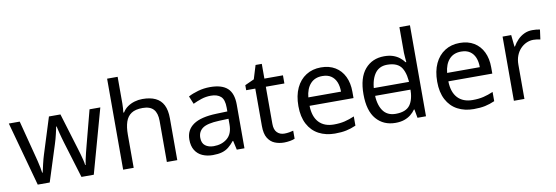

<svg xmlns="http://www.w3.org/2000/svg" viewBox="-56 -1165 4574 1579"><g transform="rotate(-10 2231.0 -375.0)"><path d="M431 -303Q425 -324 419 -344.5Q413 -365 408.5 -383.5Q404 -402 400 -418Q396 -434 394 -445H390Q388 -434 384.5 -418Q381 -402 376.5 -383Q372 -364 366.5 -343.5Q361 -323 354 -302L258 -1H158L11 -537H102L176 -251Q184 -222 191 -192.5Q198 -163 203.5 -136.5Q209 -110 211 -91H215Q218 -103 222 -121Q226 -139 230.5 -159Q235 -179 240.5 -199Q246 -219 251 -235L346 -537H442L534 -235Q541 -212 548.5 -186Q556 -160 562 -135.5Q568 -111 570 -92H574Q576 -109 581.5 -134.5Q587 -160 594.5 -190.5Q602 -221 610 -251L685 -537H775L626 -1H523Z M959 -537Q959 -518 957.5 -498Q956 -478 954 -462H960Q977 -490 1003 -508Q1029 -526 1061 -535.5Q1093 -545 1127 -545Q1192 -545 1235.5 -524.5Q1279 -504 1301 -461Q1323 -418 1323 -349V0H1236V-343Q1236 -408 1207 -440Q1178 -472 1116 -472Q1056 -472 1022 -449.5Q988 -427 973.5 -383.5Q959 -340 959 -277V0H871V-760H959Z M1692 -545Q1790 -545 1837 -502Q1884 -459 1884 -365V0H1820L1803 -76H1799Q1776 -47 1751.5 -27.5Q1727 -8 1695.5 1Q1664 10 1619 10Q1571 10 1532.5 -7Q1494 -24 1472 -59.5Q1450 -95 1450 -149Q1450 -229 1513 -272.5Q1576 -316 1707 -320L1798 -323V-355Q1798 -422 1769 -448Q1740 -474 1687 -474Q1645 -474 1607 -461.5Q1569 -449 1536 -433L1509 -499Q1544 -518 1592 -531.5Q1640 -545 1692 -545ZM1718 -259Q1618 -255 1579.5 -227Q1541 -199 1541 -148Q1541 -103 1568.5 -82Q1596 -61 1639 -61Q1707 -61 1752 -98.5Q1797 -136 1797 -214V-262Z M2229 -62Q2249 -62 2270 -65.5Q2291 -69 2304 -73V-6Q2290 1 2264 5.5Q2238 10 2214 10Q2172 10 2136.5 -4.5Q2101 -19 2079 -55Q2057 -91 2057 -156V-468H1981V-510L2058 -545L2093 -659H2145V-536H2300V-468H2145V-158Q2145 -109 2168.5 -85.5Q2192 -62 2229 -62Z M2618 -546Q2687 -546 2736.5 -516Q2786 -486 2812.5 -431.5Q2839 -377 2839 -304V-251H2472Q2474 -160 2518.5 -112.5Q2563 -65 2643 -65Q2694 -65 2733.5 -74.5Q2773 -84 2815 -102V-25Q2774 -7 2734 1.5Q2694 10 2639 10Q2563 10 2504.5 -21Q2446 -52 2413.5 -113.5Q2381 -175 2381 -264Q2381 -352 2410.5 -415Q2440 -478 2493.5 -512Q2547 -546 2618 -546ZM2617 -474Q2554 -474 2517.5 -433.5Q2481 -393 2474 -321H2747Q2747 -367 2733 -401Q2719 -435 2690.5 -454.5Q2662 -474 2617 -474Z M2974 -238V-303H3350V-238ZM3145 10Q3045 10 2985 -59.5Q2925 -129 2925 -267Q2925 -405 2985.5 -475.5Q3046 -546 3146 -546Q3188 -546 3219 -535.5Q3250 -525 3273 -507Q3296 -489 3312 -467H3318Q3317 -480 3314.5 -505.5Q3312 -531 3312 -546V-760H3400V0H3329L3316 -72H3312Q3296 -49 3273 -30.5Q3250 -12 3218.5 -1Q3187 10 3145 10ZM3159 -63Q3244 -63 3278.5 -109.5Q3313 -156 3313 -250V-266Q3313 -366 3280 -419.5Q3247 -473 3158 -473Q3087 -473 3051.5 -416.5Q3016 -360 3016 -265Q3016 -169 3051.5 -116Q3087 -63 3159 -63Z M3777 -546Q3846 -546 3895.5 -516Q3945 -486 3971.5 -431.5Q3998 -377 3998 -304V-251H3631Q3633 -160 3677.5 -112.5Q3722 -65 3802 -65Q3853 -65 3892.5 -74.5Q3932 -84 3974 -102V-25Q3933 -7 3893 1.5Q3853 10 3798 10Q3722 10 3663.5 -21Q3605 -52 3572.5 -113.5Q3540 -175 3540 -264Q3540 -352 3569.5 -415Q3599 -478 3652.5 -512Q3706 -546 3777 -546ZM3776 -474Q3713 -474 3676.5 -433.5Q3640 -393 3633 -321H3906Q3906 -367 3892 -401Q3878 -435 3849.5 -454.5Q3821 -474 3776 -474Z M4384 -546Q4399 -546 4416.5 -544.5Q4434 -543 4447 -540L4436 -459Q4423 -462 4407.5 -464Q4392 -466 4378 -466Q4347 -466 4319 -453Q4291 -440 4269 -416.5Q4247 -393 4234.5 -360Q4222 -327 4222 -286V0H4134V-536H4206L4216 -438H4220Q4237 -468 4261 -492.5Q4285 -517 4316 -531.5Q4347 -546 4384 -546Z"/></g></svg>

Font: usinhala25
Style: Book
Weight: 400
Designer: Jelle Bosma - Monotype Design Team
Foundry: Monotype Imaging Inc.
Version: Version 2.003